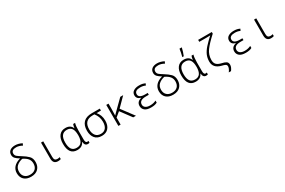

<svg xmlns="http://www.w3.org/2000/svg" viewBox="167 -2409 6267 4215"><g transform="rotate(-30 3300.0 -301.5)"><path d="M540 -222Q540 -320 485.5 -374.5Q431 -429 341 -484Q276 -523 241 -552Q206 -581 206 -627Q206 -716 329 -716Q401 -716 479 -672L501 -720Q455 -744 411.5 -755Q368 -766 328 -766Q247 -766 198.5 -729.5Q150 -693 150 -623Q150 -572 184 -536Q218 -500 283 -461Q169 -429 113.5 -365.5Q58 -302 58 -215Q58 -110 121 -50Q184 10 296 10Q414 10 477 -54.5Q540 -119 540 -222ZM116 -217Q116 -305 171.5 -356.5Q227 -408 320 -430Q404 -390 443.5 -340.5Q483 -291 483 -221Q483 -136 435 -88Q387 -40 298 -40Q214 -40 165 -87.5Q116 -135 116 -217Z M1050 -2V-51Q1025 -41 990 -41Q950 -41 930.5 -62.5Q911 -84 911 -135V-532H855V-128Q855 10 978 10Q1021 10 1050 -2Z M1642 -93H1646Q1654 10 1733 10Q1760 10 1776 2V-44Q1760 -39 1743 -39Q1699 -39 1699 -122V-343Q1699 -407 1704 -452.5Q1709 -498 1719 -533H1671Q1663 -515 1656.5 -489.5Q1650 -464 1649 -439H1645Q1605 -543 1474 -543Q1371 -543 1314.5 -470.5Q1258 -398 1258 -266Q1258 10 1468 10Q1596 10 1642 -93ZM1480 -40Q1393 -40 1354 -97Q1315 -154 1315 -264Q1315 -492 1483 -492Q1562 -492 1602.5 -440Q1643 -388 1644 -266Q1644 -154 1605 -97Q1566 -40 1480 -40Z M2319 -246Q2319 -319 2297.5 -376.5Q2276 -434 2235 -483H2346V-533H2143Q1999 -533 1928.5 -460Q1858 -387 1858 -251Q1858 -134 1917 -62Q1976 10 2091 10Q2200 10 2259.5 -59Q2319 -128 2319 -246ZM1915 -252Q1915 -483 2135 -483H2180Q2220 -431 2241 -375.5Q2262 -320 2262 -249Q2262 -151 2219 -95.5Q2176 -40 2093 -40Q2004 -40 1959.5 -98Q1915 -156 1915 -252Z M2566 0V-178L2682 -273L2885 0H2955L2721 -313L2938 -532H2864L2634 -305Q2614 -285 2596.5 -267.5Q2579 -250 2564 -233H2562Q2566 -320 2566 -405V-532H2509V0Z M3493 -22V-74Q3462 -59 3426 -49.5Q3390 -40 3340 -40Q3267 -40 3227 -69Q3187 -98 3187 -147Q3187 -258 3358 -258H3429V-305H3365Q3204 -305 3204 -400Q3204 -493 3345 -493Q3419 -493 3474 -465L3496 -510Q3461 -527 3427 -535Q3393 -543 3342 -543Q3260 -543 3204 -508Q3148 -473 3148 -404Q3148 -313 3251 -285V-282Q3129 -254 3129 -142Q3129 -76 3179 -33Q3229 10 3337 10Q3391 10 3428.5 1.5Q3466 -7 3493 -22Z M4140 -222Q4140 -320 4085.5 -374.5Q4031 -429 3941 -484Q3876 -523 3841 -552Q3806 -581 3806 -627Q3806 -716 3929 -716Q4001 -716 4079 -672L4101 -720Q4055 -744 4011.5 -755Q3968 -766 3928 -766Q3847 -766 3798.5 -729.5Q3750 -693 3750 -623Q3750 -572 3784 -536Q3818 -500 3883 -461Q3769 -429 3713.5 -365.5Q3658 -302 3658 -215Q3658 -110 3721 -50Q3784 10 3896 10Q4014 10 4077 -54.5Q4140 -119 4140 -222ZM3716 -217Q3716 -305 3771.5 -356.5Q3827 -408 3920 -430Q4004 -390 4043.5 -340.5Q4083 -291 4083 -221Q4083 -136 4035 -88Q3987 -40 3898 -40Q3814 -40 3765 -87.5Q3716 -135 3716 -217Z M4516 -606Q4533 -644 4549.5 -696Q4566 -748 4575 -790V-798H4519Q4514 -760 4502.5 -702.5Q4491 -645 4481 -613V-606ZM4642 -93H4646Q4654 10 4733 10Q4760 10 4776 2V-44Q4760 -39 4743 -39Q4699 -39 4699 -122V-343Q4699 -407 4704 -452.5Q4709 -498 4719 -533H4671Q4663 -515 4656.5 -489.5Q4650 -464 4649 -439H4645Q4605 -543 4474 -543Q4371 -543 4314.5 -470.5Q4258 -398 4258 -266Q4258 10 4468 10Q4596 10 4642 -93ZM4480 -40Q4393 -40 4354 -97Q4315 -154 4315 -264Q4315 -492 4483 -492Q4562 -492 4602.5 -440Q4643 -388 4644 -266Q4644 -154 4605 -97Q4566 -40 4480 -40Z M5252 195Q5277 162 5291.5 128.5Q5306 95 5306 63Q5306 2 5264 -22Q5222 -46 5164 -57Q5078 -77 5039 -116Q5000 -155 5000 -230Q5000 -362 5077.5 -467Q5155 -572 5316 -718V-760H4970V-710H5119Q5158 -710 5188.5 -710.5Q5219 -711 5249 -713Q5144 -617 5076 -541Q5008 -465 4975 -390.5Q4942 -316 4942 -224Q4942 -59 5131 -11Q5196 4 5222.5 20Q5249 36 5249 72Q5249 93 5236 125.5Q5223 158 5195 195Z M5893 -22V-74Q5862 -59 5826 -49.5Q5790 -40 5740 -40Q5667 -40 5627 -69Q5587 -98 5587 -147Q5587 -258 5758 -258H5829V-305H5765Q5604 -305 5604 -400Q5604 -493 5745 -493Q5819 -493 5874 -465L5896 -510Q5861 -527 5827 -535Q5793 -543 5742 -543Q5660 -543 5604 -508Q5548 -473 5548 -404Q5548 -313 5651 -285V-282Q5529 -254 5529 -142Q5529 -76 5579 -33Q5629 10 5737 10Q5791 10 5828.5 1.5Q5866 -7 5893 -22Z M6450 -2V-51Q6425 -41 6390 -41Q6350 -41 6330.5 -62.5Q6311 -84 6311 -135V-532H6255V-128Q6255 10 6378 10Q6421 10 6450 -2Z"/></g></svg>

Font: Noto Sans Mono UI Light
Style: Regular
Weight: 300
Designer: Monotype Design team
Foundry: Monotype Imaging Inc.
Version: 1.000